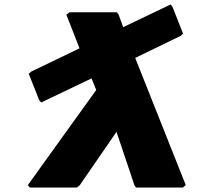

<svg xmlns="http://www.w3.org/2000/svg" viewBox="-20 -837 889 862"><path d="M591 5H801L814 -6L587 -577L791 -676L802 -686L754 -807L746 -817L533 -715L512 -773L504 -782H292L278 -771L337 -620L121 -516L109 -506L156 -387L165 -377L391 -485L412 -433L105 -6L114 5H325L337 -4L503 -245L584 -4Z"/></svg>

Font: Hussar Woodtype
Style: UltraObl
Weight: 900
Foundry: Cannot Into Space Fonts
Version: Version 1.07